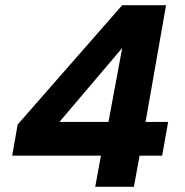

<svg xmlns="http://www.w3.org/2000/svg" viewBox="-20 -720 712 740"><path d="M347 0 369 -120H27L48 -240L451 -700H620L541 -250H628L605 -120H518L496 0ZM209 -250H398L451 -535Z"/></svg>

Font: DM Sans 10pt Black
Style: Italic
Weight: 900
Italic angle: -10°
Version: Version 4.004;gftools[0.9.30]